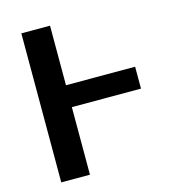

<svg xmlns="http://www.w3.org/2000/svg" viewBox="-109 -819 816 909"><g transform="rotate(-15 299.0 -365.0)"><path d="M558.6 -438.5V-331.1H219.7V0H79.1V-730.5H219.7V-438.5Z"/></g></svg>

Font: Mgen+ 1c bold
Style: Bold
Weight: 700
Designer: [Source Han Sans]
Ryoko NISHIZUKA  (kana & ideographs); Paul D. Hunt (Latin, Greek & Cyrillic); Wenlong ZHANG  (bopomofo
Version: Version 1.059.20150602